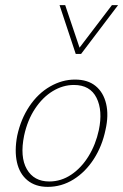

<svg xmlns="http://www.w3.org/2000/svg" viewBox="-20 -723 480 748"><path d="M166 5Q118 5 87 -20.5Q56 -46 46 -91Q36 -136 47 -194Q61 -259 94.5 -309Q128 -359 175 -386Q222 -413 272 -413Q322 -413 352.5 -388Q383 -363 393.5 -318.5Q404 -274 391 -217Q378 -154 345.5 -103.5Q313 -53 266.5 -24Q220 5 166 5ZM172 -16Q218 -16 257.5 -42.5Q297 -69 325 -114.5Q353 -160 365 -216Q381 -292 356 -342Q331 -392 268 -392Q225 -392 185.5 -368Q146 -344 116.5 -299.5Q87 -255 74 -195Q57 -112 84.5 -64Q112 -16 172 -16ZM275 -513 282 -527 416 -703H440L296 -513ZM275 -513 212 -703H234L293 -528L296 -513Z"/></svg>

Font: Ysabeau Infant Thin
Style: Italic
Weight: 250
Italic angle: -12°
Designer: Christian Thalmann (Catharsis Fonts)
Version: Version 2.001;gftools[0.9.30]; featfreeze: ss01,ss02,lnum